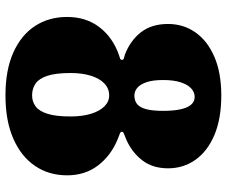

<svg xmlns="http://www.w3.org/2000/svg" viewBox="-82 -718 810 685"><g transform="rotate(90 322.5 -375.0)"><path d="M240 -222Q240 -264 249.8 -295Q259.5 -326 277.5 -343Q295.5 -360 320 -360Q342 -360 359 -343Q376 -326 385.5 -295Q395 -264 395 -222Q395 -170 385.5 -140Q376 -110 359 -97.5Q342 -85 320 -85Q295.5 -85 277.5 -97.5Q259.5 -110 249.8 -140Q240 -170 240 -222ZM65 -570Q65 -511.5 94.5 -473.5Q124 -435.5 174.5 -416Q180 -414 186.5 -412.8Q193 -411.5 193 -406Q193 -400.5 188.5 -399Q184 -397.5 176 -395Q113 -373 76.5 -325.2Q40 -277.5 40 -210Q40 -145 72.2 -95.5Q104.5 -46 167 -18Q229.5 10 320 10Q410.5 10 474.2 -18Q538 -46 571.5 -95.5Q605 -145 605 -210Q605 -274 570 -320Q535 -366 477 -390Q466 -394.5 457.8 -397.5Q449.5 -400.5 449.5 -405Q449.5 -410.5 457.8 -413.2Q466 -416 477.5 -421Q523.5 -441.5 551.8 -478.5Q580 -515.5 580 -570Q580 -625 549.5 -668Q519 -711 461 -735.5Q403 -760 320 -760Q239.5 -760 182.5 -735.5Q125.5 -711 95.2 -668Q65 -625 65 -570ZM265 -552.5Q265 -589.5 273 -614.5Q281 -639.5 294.5 -652.2Q308 -665 325 -665Q342 -665 353 -652.2Q364 -639.5 369.5 -614.5Q375 -589.5 375 -552.5Q375 -515.5 369.2 -493Q363.5 -470.5 351.5 -460.2Q339.5 -450 320 -450Q305.5 -450 293 -460.2Q280.5 -470.5 272.8 -493Q265 -515.5 265 -552.5Z"/></g></svg>

Font: Besley Black
Style: Regular
Weight: 900
Designer: Owen Earl
Foundry: indestructible type*
Version: Version 2.001